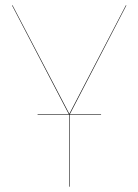

<svg xmlns="http://www.w3.org/2000/svg" viewBox="-20 -700 519 720"><path d="M242 -272H359V-270H241V0H239V-270H121V-272H238L25 -680H27L240 -273L452 -680H454Z"/></svg>

Font: FiraGO Two
Style: Regular
Weight: 100
Designer: bBox Type
Foundry: bBox Type GmbH
Version: Version 1.001